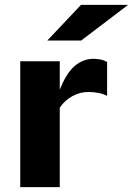

<svg xmlns="http://www.w3.org/2000/svg" viewBox="-20 -767 545 787"><path d="M63 0V-516H225V-399Q250 -464 284.5 -495Q319 -526 365 -526Q382 -525 393 -523Q404 -521 419 -513V-374Q404 -382 384 -386Q364 -390 343 -390Q307 -390 276 -372.5Q245 -355 225 -326V0ZM174 -601 312 -747H505L313 -601Z"/></svg>

Font: Red Hat Text
Style: Bold
Weight: 700
Designer: Pentagram, MCKL
Foundry: MCKL
Version: Version 1.030